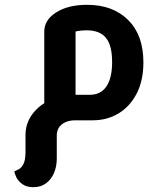

<svg xmlns="http://www.w3.org/2000/svg" viewBox="-20 -500 681 798"><path d="M119 278Q90 278 72.5 265Q55 252 47.5 236Q40 220 40 212Q46 209 57 204Q68 199 77 182.5Q86 166 86 131V62Q86 13 114 -25Q142 -63 189 -84.5Q236 -106 294 -106H353Q399 -106 422.5 -141Q446 -176 446 -242Q446 -312 420 -343Q394 -374 341 -374Q328 -374 314.5 -372.5Q301 -371 294 -369V0H164V-369Q164 -417 213.5 -448.5Q263 -480 342 -480Q449 -480 512.5 -417Q576 -354 576 -241Q576 -165 548 -111Q520 -57 472.5 -28.5Q425 0 366 0H294Q268 0 250.5 8.5Q233 17 224.5 31Q216 45 216 62V158Q216 193 204 220Q192 247 170.5 262.5Q149 278 119 278Z"/></svg>

Font: El Messiri
Style: Regular
Weight: 400
Designer: Mohamed Gaber
Foundry: Kief Type Foundry
Version: Version 2.020